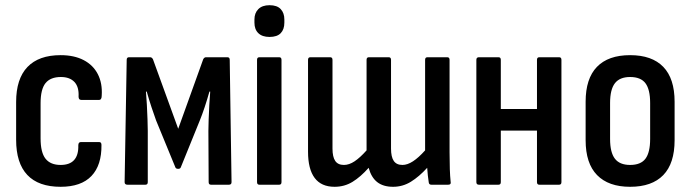

<svg xmlns="http://www.w3.org/2000/svg" viewBox="-20 -710 2656 738"><path d="M213 8Q128 8 85 -37.5Q42 -83 42 -173V-318Q42 -407 85.5 -452.5Q129 -498 213 -498Q265 -498 301.5 -479Q338 -460 356 -425Q374 -390 371 -343Q371 -326 361 -326H292Q282 -326 282 -339Q284 -376 266 -395Q248 -414 214 -414Q174 -414 155 -390.5Q136 -367 136 -313V-178Q136 -124 155 -100Q174 -76 213 -76Q248 -76 265 -95Q282 -114 281 -151Q281 -164 291 -164H361Q370 -164 370 -153Q371 -75 331.5 -33.5Q292 8 213 8Z M470 0Q459 0 459 -10L467 -480Q467 -490 476 -490H557Q564 -490 568 -482L665 -215L761 -482Q765 -490 772 -490H854Q863 -490 863 -480L870 -10Q870 0 860 0H791Q782 0 782 -10L781 -207Q781 -224 782 -250.5Q783 -277 784.5 -306.5Q786 -336 788 -358H785Q776 -326 766.5 -297.5Q757 -269 748 -247L675 -67Q673 -61 665 -61Q656 -61 654 -67L580 -247Q572 -269 562.5 -297.5Q553 -326 544 -358H541Q543 -336 544.5 -307Q546 -278 547 -251Q548 -224 548 -207V-10Q548 0 539 0Z M977 0Q968 0 968 -10V-480Q968 -490 977 -490H1053Q1062 -490 1062 -480V-10Q1062 0 1053 0ZM1016 -568Q988 -568 973 -582.5Q958 -597 958 -623V-635Q958 -660 973 -675Q988 -690 1016 -690Q1045 -690 1059 -675Q1073 -660 1073 -635V-623Q1073 -597 1059 -582.5Q1045 -568 1016 -568Z M1266 8Q1215 8 1189.5 -26Q1164 -60 1164 -127V-480Q1164 -490 1173 -490H1249Q1258 -490 1258 -480V-139Q1258 -107 1268.5 -91.5Q1279 -76 1302 -76Q1322 -76 1343 -90Q1364 -104 1389 -132V-480Q1389 -490 1398 -490H1474Q1483 -490 1483 -480V-139Q1483 -107 1493.5 -91.5Q1504 -76 1527 -76Q1546 -76 1567.5 -90Q1589 -104 1614 -132V-480Q1614 -490 1623 -490H1699Q1708 -490 1708 -480V-124Q1708 -88 1709 -60Q1710 -32 1712 -13Q1715 0 1703 0H1638Q1629 0 1628 -9Q1626 -21 1624.5 -35.5Q1623 -50 1622 -65Q1591 -31 1559.5 -11.5Q1528 8 1491 8Q1453 8 1430 -10Q1407 -28 1397 -65Q1366 -30 1335 -11Q1304 8 1266 8Z M2053 0Q2044 0 2044 -10V-480Q2044 -490 2053 -490H2129Q2138 -490 2138 -480V-10Q2138 0 2129 0ZM1821 0Q1811 0 1811 -10V-480Q1811 -490 1821 -490H1896Q1905 -490 1905 -480V-10Q1905 0 1896 0ZM1893 -208V-291H2060V-208Z M2402 8Q2319 8 2275 -37Q2231 -82 2231 -171V-319Q2231 -408 2274.5 -453Q2318 -498 2402 -498Q2486 -498 2529.5 -453Q2573 -408 2573 -319V-171Q2573 -82 2529.5 -37Q2486 8 2402 8ZM2402 -76Q2443 -76 2461 -100Q2479 -124 2479 -176V-314Q2479 -366 2461 -390Q2443 -414 2402 -414Q2362 -414 2343.5 -390Q2325 -366 2325 -314V-176Q2325 -124 2343.5 -100Q2362 -76 2402 -76Z"/></svg>

Font: Sofia Sans Condensed SemiBold
Style: Regular
Weight: 600
Designer: Botio Nikoltchev, Ani Petrova
Foundry: lettersoup
Version: Version 4.101